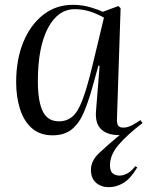

<svg xmlns="http://www.w3.org/2000/svg" viewBox="-20 -547 612 796"><path d="M198 14Q145 14 111.5 -16Q78 -46 62.5 -96.5Q47 -147 47 -206Q47 -300 76.5 -372Q106 -444 159 -485.5Q212 -527 282 -527Q320 -527 354 -517Q388 -507 406 -498L471 -522L480 -513L465 -58Q464 -36 469.5 -27Q475 -18 491 -18Q509 -18 528 -28Q547 -38 562 -49L571 -37Q507 12 471.5 53.5Q436 95 436 138Q436 162 447 171.5Q458 181 476 181Q490 181 507 172.5Q524 164 541 142L549 147Q522 193 492.5 211Q463 229 431 229Q399 229 378 210.5Q357 192 357 157Q357 119 392.5 86Q428 53 476 13Q427 14 400.5 -10Q374 -34 378 -86L393 -274L388 -275L361 -178Q346 -125 327.5 -81Q309 -37 278.5 -11.5Q248 14 198 14ZM224 -44Q257 -44 280 -63.5Q303 -83 322 -133Q341 -183 363 -274L411 -474Q380 -491 351 -500Q322 -509 290 -509Q220 -509 178.5 -430Q137 -351 137 -211Q137 -126 157.5 -85Q178 -44 224 -44Z"/></svg>

Font: Literata 72pt
Style: Italic
Weight: 400
Italic angle: -2°
Designer: Latin by Veronika Burian and Jose Scaglione. Greek by Irene Vlachou. Cyrillic by Vera Evstafieva
Foundry: TypeTogether
Version: Version 3.002